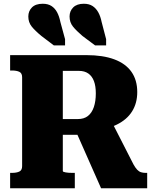

<svg xmlns="http://www.w3.org/2000/svg" viewBox="-20 -1004 830 1024"><path d="M522 -887 546 -795V-762H487L420 -812Q387 -840 369 -862.5Q351 -885 351 -916Q351 -945 370.5 -964.5Q390 -984 427 -984Q455 -984 473.5 -972Q492 -960 504 -938.5Q516 -917 522 -887ZM302 -887 327 -795V-762H267L201 -812Q167 -840 149 -862.5Q131 -885 131 -916Q131 -945 150.5 -964.5Q170 -984 208 -984Q236 -984 254.5 -972Q273 -960 284.5 -938.5Q296 -917 302 -887ZM378 -319 519 0H765V-82H756Q743 -82 732 -85.5Q721 -89 711.5 -99Q702 -109 692 -127L574 -358ZM315 -92V-626H401Q431 -626 451 -612Q471 -598 481 -571.5Q491 -545 491 -506Q491 -464 480.5 -433Q470 -402 449 -385.5Q428 -369 395 -369H288V-285H441Q447 -289 451 -291.5Q455 -294 459.5 -297.5Q464 -301 470 -306Q549 -313 603 -339.5Q657 -366 684.5 -410Q712 -454 712 -513Q712 -577 681 -621Q650 -665 589.5 -687.5Q529 -710 441 -710H34V-628H44Q68 -628 83 -621Q98 -614 98 -592V-118Q98 -96 83 -89Q68 -82 44 -82H34V0H379V-82H367Q357 -82 347.5 -82.5Q338 -83 330.5 -84.5Q323 -86 319 -87.5Q315 -89 315 -92Z"/></svg>

Font: Roboto Serif 20pt ExtraBold
Style: Regular
Weight: 800
Version: Version 1.008